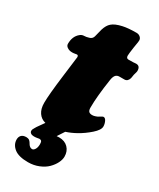

<svg xmlns="http://www.w3.org/2000/svg" viewBox="-227 -728 868 1048"><g transform="rotate(30 207.5 -204.0)"><path d="M143.6 250Q84 250 56.2 227.5Q28.3 205.1 28.3 172.9Q28.3 156.2 38.3 146Q48.3 135.7 68.8 135.7Q74.2 135.7 78.9 137Q83.5 138.2 86.2 139.9Q88.9 141.6 91.8 144.8Q94.7 147.9 95.9 149.7Q97.2 151.4 99.6 155.3Q102.1 159.2 102.5 160.2Q112.8 176.8 127.4 176.8Q136.7 176.8 144.3 164.6Q151.9 152.3 151.9 131.8Q151.9 117.7 147.5 112.8Q143.1 107.9 134.3 107.9Q131.8 107.9 122.8 109.9Q113.8 111.8 101.6 111.8Q88.4 111.8 81.1 106.2Q73.7 100.6 73.7 91.8Q73.7 87.4 75.2 83.5Q76.7 79.6 81.5 71.8Q86.4 64 88.4 60.1L119.1 16.6Q90.8 9.8 74.7 -13.9Q58.6 -37.6 58.6 -74.7Q58.6 -126.5 74.7 -252.9Q90.8 -379.4 90.8 -380.9Q90.8 -393.1 81.5 -393.1Q80.1 -393.1 71 -391.4Q62 -389.6 52.7 -389.6Q33.7 -389.6 20.5 -399.4Q9.8 -407.2 9.8 -419.4Q9.8 -466.3 39.6 -490.7Q50.8 -500.5 65.4 -500.5Q77.6 -500.5 94.7 -505.9Q112.3 -510.7 117.2 -527.8Q125.5 -563.5 129.9 -577.6Q139.6 -608.9 157.2 -624Q176.8 -641.6 219.7 -650.9Q252.4 -658.2 304.7 -658.2Q318.4 -658.2 328.1 -649.7Q337.9 -641.1 337.9 -629.4Q337.9 -623.5 336.9 -617.2Q335.9 -610.8 334 -599.6Q332 -588.4 330.6 -578.6Q324.7 -537.6 324.7 -526.9Q324.7 -509.8 338.4 -509.3Q350.6 -508.8 369.1 -509.8Q371.6 -509.8 377.2 -510.5Q382.8 -511.2 386.7 -511.2Q412.6 -511.2 412.6 -480Q412.6 -475.1 409.4 -464.8Q406.2 -454.6 405.8 -452.1Q405.3 -450.2 404.1 -441.4Q402.8 -432.6 401.9 -428.7Q394.5 -404.3 374 -404.3H343.3Q327.1 -404.3 318.8 -393.6Q310.5 -382.8 307.6 -361.8Q290.5 -250.5 290.5 -179.2Q290.5 -162.1 297.1 -155Q303.7 -147.9 318.8 -147.9Q328.6 -147.9 339.4 -151.9Q348.6 -154.3 363.3 -164.1Q374 -170.9 377.9 -170.9Q389.2 -170.9 396.2 -155.5Q403.3 -140.1 403.3 -124.5Q403.3 -102.5 369.9 -73Q336.4 -43.5 300.3 -23.4Q269 -5.9 237.3 4.4L208.5 48.3Q216.3 47.4 224.1 47.4Q259.8 47.4 280.8 68.8Q301.8 90.3 301.8 124Q301.8 143.1 291 164.6Q280.3 186 261 205.3Q241.7 224.6 210.7 237.3Q179.7 250 143.6 250Z"/></g></svg>

Font: Cooper* Black
Style: Italic
Weight: 900
Italic angle: -7°
Designer: Owen Earl
Foundry: indestructible type*
Version: Version 0.001